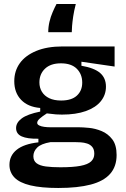

<svg xmlns="http://www.w3.org/2000/svg" viewBox="-20 -758 629 955"><path d="M270 177Q185 177 131 164Q77 151 52 125Q27 99 27 62Q27 16 63 -13Q99 -42 171 -50V-68Q116 -67 88 -79.5Q60 -92 60 -121Q60 -148 88 -169Q116 -190 180 -203V-221Q119 -226 85 -261.5Q51 -297 51 -354Q51 -405 78.5 -443.5Q106 -482 160 -504.5Q214 -527 291 -527H550V-427L385 -451V-431Q449 -420 478 -395Q507 -370 507 -327Q507 -286 481.5 -254.5Q456 -223 407 -205.5Q358 -188 288 -188Q274 -188 258.5 -189Q243 -190 213 -194Q191 -180 178 -168.5Q165 -157 165 -147Q165 -139 175 -134Q185 -129 200 -127Q215 -125 230 -125H371Q391 -125 422.5 -122Q454 -119 485.5 -106Q517 -93 538.5 -65Q560 -37 560 13Q560 70 528 106.5Q496 143 431.5 160Q367 177 270 177ZM280 74Q343 74 380 67Q417 60 433 45Q449 30 449 7Q449 -15 439 -27Q429 -39 413.5 -44Q398 -49 382 -50Q366 -51 355 -51H231Q184 -43 165 -24Q146 -5 146 19Q146 42 162 54Q178 66 208 70Q238 74 280 74ZM284 -258Q336 -258 362.5 -282.5Q389 -307 389 -347Q389 -389 362 -416Q335 -443 283 -443Q232 -443 204 -416.5Q176 -390 176 -348Q176 -322 188.5 -301.5Q201 -281 225 -269.5Q249 -258 284 -258ZM357 -738Q348 -703 344 -675.5Q340 -648 338.5 -628.5Q337 -609 337 -598H220Q220 -624 226 -649.5Q232 -675 242 -698Q252 -721 261 -738Z"/></svg>

Font: Bricolage Grotesque 24pt SemiBold
Style: Regular
Weight: 600
Designer: Mathieu Triay
Foundry: Atelier Triay
Version: Version 1.001;gftools[0.9.33.dev8+g029e19f]